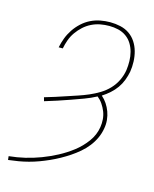

<svg xmlns="http://www.w3.org/2000/svg" viewBox="-113 -819 726 904"><g transform="rotate(15 250.0 -367.5)"><path d="M14 8 12 -10Q52 -14 90 -23Q128 -32 165 -46Q202 -60 238 -79Q274 -98 306.5 -123Q339 -148 363.5 -181.5Q388 -215 394 -254Q397 -273 395.5 -292.5Q394 -312 387 -329.5Q380 -347 369.5 -362.5Q359 -378 344 -390Q316 -375 286 -364Q256 -353 226.5 -342.5Q197 -332 166.5 -322Q136 -312 106 -303L101 -321Q126 -328 152 -336.5Q178 -345 203.5 -353.5Q229 -362 254.5 -370.5Q280 -379 304.5 -389.5Q329 -400 353 -414.5Q377 -429 396 -449Q415 -469 427 -494Q439 -519 443 -545Q446 -567 445.5 -589.5Q445 -612 439.5 -633Q434 -654 423 -672Q412 -690 394.5 -702.5Q377 -715 355.5 -720Q334 -725 312 -725Q290 -725 268.5 -721Q247 -717 226.5 -707Q206 -697 189 -681.5Q172 -666 159 -647.5Q146 -629 138.5 -608Q131 -587 127 -566H107Q112 -590 120.5 -612.5Q129 -635 143 -656Q157 -677 176 -694.5Q195 -712 217.5 -723Q240 -734 264 -738.5Q288 -743 312 -743Q337 -743 361.5 -737.5Q386 -732 405.5 -718.5Q425 -705 438 -685Q451 -665 457.5 -641.5Q464 -618 465 -592.5Q466 -567 462 -542Q458 -521 450 -500Q442 -479 429 -460.5Q416 -442 398.5 -426.5Q381 -411 362 -399Q377 -386 388 -369.5Q399 -353 406 -334Q413 -315 415 -294Q417 -273 413 -252Q409 -228 398.5 -205Q388 -182 372 -161.5Q356 -141 336 -124Q316 -107 295 -93Q274 -79 251.5 -66.5Q229 -54 205.5 -43.5Q182 -33 159 -24.5Q136 -16 111.5 -9.5Q87 -3 63 1Q39 5 14 8Z"/></g></svg>

Font: Iosevka Curly Thin Oblique
Style: Regular
Weight: 100
Italic angle: -9°
Monospace: yes
Designer: Belleve Invis
Foundry: Belleve Invis
Version: Version 11.1.0; ttfautohint (v1.8.3)